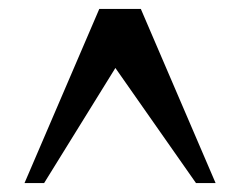

<svg xmlns="http://www.w3.org/2000/svg" viewBox="-20 -644 540 431"><path d="M35 -233 202.9 -624H296.1L464 -233H420L239 -491.4L79 -233Z"/></svg>

Font: Ancizar Serif Light
Style: Regular
Weight: 300
Designer: Cesar Puertas, Viviana Monsalve, Julian Moncada, Julian Prieto, Jose Castro, Felipe Aragon, Mariel Hernandez, Sara Alarc
Version: Version 8.100